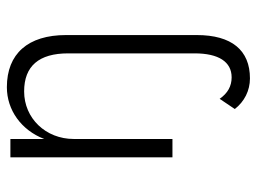

<svg xmlns="http://www.w3.org/2000/svg" viewBox="-112 -398 730 545"><g transform="rotate(-90 252.5 -125.0)"><path d="M303 220C383 220 426 168 426 69V-302C426 -410 373 -470 278 -470C213 -470 156 -429 131 -364V-460H79V0H131V-280C131 -360 190 -421 266 -421C338 -421 374 -379 374 -296V63C374 131 350 168 306 168C281 168 261 157 245 134L216 177C237 204 268 220 303 220Z"/></g></svg>

Font: Jost Light
Style: Regular
Weight: 300
Version: Version 3.710